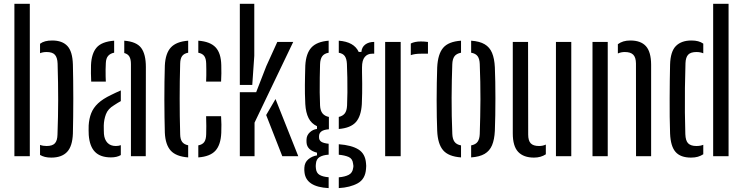

<svg xmlns="http://www.w3.org/2000/svg" viewBox="-20 -820 3900 1008"><path d="M55.6 0V-800H136.5V0ZM190.2 -6.6V-59.3Q198 -56.2 206.6 -54.9Q215.1 -53.5 224.6 -53.5Q255.2 -53.5 268.2 -67.6Q281.1 -81.7 281.8 -113.4Q283.4 -160.9 284.4 -205.1Q285.4 -249.3 285.4 -293.7Q285.4 -338.2 284.7 -385.5Q283.9 -432.9 282.4 -486.3Q281.3 -517.6 268.5 -532.2Q255.7 -546.9 224.6 -546.9Q205.5 -546.9 190.2 -540.7V-590.2Q202.1 -599.2 217.6 -603.3Q233 -607.4 254.2 -607.4Q306.9 -607.4 333.8 -578.5Q360.8 -549.6 362.7 -480.9Q363.7 -444.2 364.2 -398.2Q364.8 -352.3 364.8 -302.9Q364.8 -253.6 364.2 -206.3Q363.7 -159 362.7 -119.1Q360.3 -51.8 332 -22.2Q303.7 7.4 249.3 7.4Q230.1 7.4 215.8 3.8Q201.5 0.1 190.2 -6.6Z M445.9 -111.3Q445.4 -124 445.2 -136.3Q445 -148.5 445.5 -161.5Q447.7 -197.4 458.9 -225.7Q470 -254 494.9 -277.5Q519.8 -300.9 563.6 -321.7Q575.4 -327.5 588.2 -333.6Q600.9 -339.6 614.3 -345.3V-289.2Q606.5 -285.2 597.9 -279.8Q589.2 -274.5 579.3 -267.9Q546.9 -249 536.2 -220.4Q525.5 -191.8 524.8 -160.7Q524.8 -146.9 525 -136.8Q525.2 -126.7 525.7 -116.7Q528.2 -87.1 544.2 -70.3Q560.1 -53.5 587.9 -53.5Q602.8 -53.5 614.3 -57.9V-5.9Q594 6.3 562.6 6.3Q507.1 6.3 478.8 -22.6Q450.4 -51.4 445.9 -111.3ZM458.8 -391.7Q457.4 -412.8 457.4 -435.4Q457.3 -458.1 457.8 -478.5Q460.4 -539.3 487.2 -570.3Q514 -601.4 579.3 -606.4V-543.4Q559.5 -539.7 548 -526.9Q536.6 -514.1 535.6 -489Q534.6 -474.5 534.4 -455.3Q534.1 -436 534.6 -418.6Q535.1 -401.2 535.6 -391.7ZM667.4 0V-483.3Q667.4 -508.4 659.5 -522.5Q651.6 -536.5 632.4 -541.6V-606.4Q696.8 -601.3 721.3 -568.3Q745.8 -535.2 745.8 -468.2L745.2 0Z M845.4 -122.9Q844.4 -158.9 843.7 -203.6Q842.9 -248.3 842.9 -296.5Q842.9 -344.7 843.5 -390.9Q844 -437.1 845.4 -475.9Q848.5 -540 877.1 -570.9Q905.8 -601.7 967.9 -606.4V-543.3Q946 -539.2 936.2 -525.8Q926.4 -512.3 925.9 -486Q924.4 -439.7 923.9 -394Q923.3 -348.3 923.3 -302.4Q923.3 -256.6 923.9 -209.9Q924.4 -163.3 925.9 -115Q926.4 -88.5 936.4 -75Q946.4 -61.5 967.9 -57.3V6.4Q904.3 1.6 876.4 -29.2Q848.4 -60.1 845.4 -122.9ZM1021.1 6.4V-56.8Q1043 -61 1052.5 -74.6Q1061.9 -88.2 1062.5 -115.5Q1063.1 -136.5 1063.1 -158.5Q1063.1 -180.4 1062.1 -209.8H1140.7Q1142.1 -191.8 1142.4 -166.1Q1142.7 -140.3 1141.7 -122.9Q1139 -59.9 1111.2 -29.1Q1083.3 1.8 1021.1 6.4ZM1062.1 -391.7Q1063 -407.8 1063.1 -424.4Q1063.1 -441 1063.1 -457Q1063 -473 1062.5 -486.5Q1061.9 -512.6 1052.3 -525.8Q1042.6 -539.1 1021.1 -543.2V-606.4Q1083.3 -601.8 1111.8 -571.5Q1140.3 -541.2 1141.7 -478.5Q1142.3 -458.1 1142.2 -434.7Q1142.1 -411.2 1140.7 -391.7Z M1239.1 0V-336H1324.9L1378.1 -472.8L1435.9 -600H1519.5L1316.4 -176.2V0ZM1239.1 -374.1V-800H1315V-527L1304.4 -374.1ZM1377.4 -216.1 1426.5 -300 1545.9 0H1462Z M1705.4 167.6Q1645.8 164.5 1614.3 143.8Q1582.8 123.2 1578.6 85Q1578 79.2 1577.6 72.8Q1577.3 66.3 1577.9 60Q1579.3 32.3 1598.8 16.1Q1618.2 -0.2 1644.3 -4.3V-18.4Q1592.6 -31.6 1589.4 -70.4Q1588.7 -77.3 1589 -81Q1589.3 -84.7 1589.4 -90.1Q1590.6 -110.3 1606.4 -125.2Q1622.1 -140.1 1644.2 -143.1V-157.5Q1614.4 -171.4 1600 -200Q1585.5 -228.7 1582.8 -273.5Q1581.4 -304 1580.9 -327.7Q1580.4 -351.3 1580.7 -373.2Q1580.9 -395.1 1581.4 -419.8Q1581.9 -444.4 1582.8 -475.9Q1586.4 -539.6 1614.9 -570.5Q1643.4 -601.4 1705.4 -606.4V-543.2Q1682.1 -539.1 1671.7 -524.6Q1661.2 -510.1 1660.3 -482.3Q1659.3 -451.7 1658.8 -412.6Q1658.3 -373.6 1658.5 -334.9Q1658.8 -296.3 1660.3 -266.2Q1661.7 -238.5 1673.5 -224.4Q1685.2 -210.3 1706.7 -206.1V-141.3Q1679.2 -139.3 1667 -129.8Q1654.9 -120.3 1654.9 -104.5Q1654.9 -103.6 1654.9 -102Q1654.9 -100.4 1654.9 -99Q1654.9 -84 1666.4 -76.1Q1677.9 -68.2 1705.4 -65.3V-8Q1676.2 -6.3 1658.1 4.4Q1640 15.1 1638.4 41Q1637.6 45.9 1637.6 51.8Q1637.7 57.7 1638.4 63.3Q1640.5 88.2 1658 98.3Q1675.6 108.4 1705.4 110.5ZM1758.6 167.5V110.9Q1790.6 108.3 1810.9 97.8Q1831.1 87.3 1834.1 61.7Q1835.6 55.8 1835.3 50.2Q1835.1 44.6 1833.6 38.6Q1830.7 12.8 1810.2 4Q1789.8 -4.8 1758.6 -7.7V-62.8Q1825.9 -57.8 1861.9 -35.3Q1897.9 -12.8 1901.6 37.3Q1902.3 43.2 1902.6 51Q1902.8 58.8 1901.6 66.8Q1897.9 120.1 1858.1 142.2Q1818.2 164.2 1758.6 167.5ZM1758.6 -142.8V-206.1Q1779.1 -210.8 1789.9 -224.3Q1800.7 -237.8 1802.1 -266.1Q1803.6 -297.7 1803.9 -335.4Q1804.2 -373 1803.5 -411.9Q1802.8 -450.7 1801.3 -484.8Q1799.9 -511.4 1790.3 -525.2Q1780.8 -539 1758.6 -543.1V-606.4Q1838.7 -600.4 1863.2 -547.4H1877.3Q1879.3 -572.4 1897.5 -586.2Q1915.6 -599.9 1944.6 -600V-538.1H1933.8Q1909.1 -538.1 1894.9 -520.7Q1880.6 -503.4 1880.6 -466.6V-441.2Q1881.5 -408.1 1881.5 -382.4Q1881.6 -356.7 1881.3 -331.2Q1881.1 -305.8 1879.6 -273.5Q1875.8 -209.8 1848.3 -178.9Q1820.7 -148 1758.6 -142.8Z M2002.1 0V-600H2083.6V0ZM2136.7 -530.5V-591.6Q2157.3 -602.3 2189.7 -602.3Q2198.9 -602.3 2208.2 -601.7Q2217.6 -601.1 2226.8 -599.7V-538.1H2190.4Q2157.8 -538.1 2136.7 -530.5Z M2275.3 -133.1Q2273.9 -163.7 2273.2 -205.3Q2272.4 -247 2272.4 -293.1Q2272.4 -339.1 2273.2 -384.2Q2273.9 -429.3 2275.3 -466.6Q2278.8 -536.5 2306.7 -569.1Q2334.5 -601.8 2400.4 -606.4V-543.2Q2376.1 -538.5 2365.8 -524.2Q2355.4 -509.8 2354.5 -482.3Q2353.1 -442.4 2352.1 -397.9Q2351.2 -353.4 2351 -306.4Q2350.8 -259.4 2351.7 -211.8Q2352.7 -164.2 2354.6 -117.8Q2355.6 -90.4 2366.1 -75.7Q2376.6 -60.9 2400.4 -56.7V6.4Q2334.4 1.7 2306.3 -31.3Q2278.2 -64.3 2275.3 -133.1ZM2453.5 6.4V-56.7Q2477.6 -61.4 2487.7 -75.9Q2497.7 -90.4 2498.7 -116.5Q2500.2 -161.9 2501.1 -207.2Q2502.1 -252.5 2502.3 -298.3Q2502.5 -344.1 2501.5 -390.4Q2500.6 -436.8 2498.7 -484Q2497.7 -510.9 2487.5 -525Q2477.2 -539.1 2453.5 -543.3V-606.4Q2498 -603.3 2524.4 -587.7Q2550.9 -572.2 2563.3 -542.3Q2575.8 -512.5 2578 -466.6Q2579.4 -432.6 2580.2 -390.7Q2580.9 -348.7 2580.9 -303.8Q2580.9 -258.8 2580.2 -215Q2579.4 -171.2 2578 -133.1Q2575.7 -87.1 2563.2 -57.4Q2550.8 -27.8 2524.3 -12.2Q2497.9 3.3 2453.5 6.4Z M2672.1 -119.9V-600H2752.3L2753 -113.4Q2753 -81.7 2766.3 -67.6Q2779.6 -53.5 2809.6 -53.5Q2830.2 -53.5 2845.6 -61V-9.9Q2819.2 7.4 2783.6 7.4Q2728.8 7.4 2700.4 -22.6Q2672.1 -52.6 2672.1 -119.9ZM2898.7 0V-600H2979.2V0Z M3090.6 0V-600H3170.6V0ZM3319.2 0 3318.8 -487Q3318.4 -518.8 3304.5 -532.8Q3290.6 -546.9 3260.2 -546.9Q3250.1 -546.9 3240.9 -544.9Q3231.8 -542.9 3223.8 -539.3V-588Q3236.7 -597.6 3252.6 -602.5Q3268.6 -607.4 3289.2 -607.4Q3344.6 -607.4 3371.3 -577.4Q3398 -547.4 3398.4 -480.9V0Z M3497.9 -119.1Q3496.4 -160 3495.9 -207.3Q3495.4 -254.5 3495.7 -302.9Q3495.9 -351.2 3496.4 -397Q3496.9 -442.8 3497.9 -480.9Q3499.9 -550 3528.7 -578.7Q3557.5 -607.4 3609.8 -607.4Q3630 -607.4 3645.1 -603.4Q3660.2 -599.4 3672.2 -590.9V-540.2Q3656.4 -546.9 3636.4 -546.9Q3606.2 -546.9 3593.1 -533.1Q3579.9 -519.3 3578.8 -488.5Q3576.7 -426.4 3575.9 -359.5Q3575.1 -292.7 3575.7 -229.6Q3576.3 -166.5 3578 -116Q3579.1 -80.8 3593.1 -67.2Q3607.2 -53.5 3636 -53.5Q3657.2 -53.5 3672.2 -59.8V-10.1Q3659.3 -1.6 3643.8 2.9Q3628.4 7.4 3607.8 7.4Q3552.8 7.4 3526.8 -22.2Q3500.7 -51.8 3497.9 -119.1ZM3724.1 0V-800H3805V0Z"/></svg>

Font: Big Shoulders Stencil Text Thin
Style: Regular
Weight: 100
Designer: Patric King
Foundry: XO Type Co
Version: Version 2.001